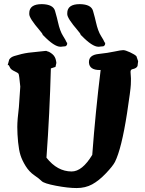

<svg xmlns="http://www.w3.org/2000/svg" viewBox="-20 -907 707 938"><path d="M370.1 -886.8Q425.8 -885.9 434.6 -853.3Q445.3 -815.5 448.7 -799Q458.5 -755.1 473.1 -732.1Q487.8 -709 490.7 -700.3L493.7 -697.7V-693.4Q493.7 -685.1 484.9 -680.8L469.7 -679.5L463.9 -678.6H460.9Q430.7 -678.6 377.4 -733.8L374 -736.4V-738.6Q374 -741.2 359.9 -758.1Q308.6 -817.7 308.6 -837.6V-838.1V-842.9Q308.6 -886.8 370.1 -886.8ZM184.6 -886.8Q240.2 -885.9 249 -853.3Q259.8 -815.5 263.2 -799Q272.9 -755.1 287.6 -732.1Q302.2 -709 305.2 -700.3L308.1 -697.7V-693.4Q308.1 -685.1 299.3 -680.8L284.2 -679.5L278.3 -678.6H275.4Q245.1 -678.6 191.9 -733.8L188.5 -736.4V-738.6Q188.5 -741.2 174.3 -758.1Q123 -817.7 123 -837.6V-838.1V-842.9Q123 -886.8 184.6 -886.8ZM207 -136.7Q259.8 -69.3 330.1 -69.3Q381.8 -69.3 430.7 -150.4Q446.3 -358.9 471.7 -565.4L468.3 -564.9H467.3Q417 -564.9 414.6 -601.1V-604.5Q414.6 -638.2 461.2 -643.3Q507.8 -648.4 539.6 -655.3Q571.3 -662.1 581.8 -662.1Q592.3 -662.1 615.5 -651.4Q638.7 -640.6 646.5 -632.3L654.8 -607.9L651.9 -584.5Q646.5 -572.8 627.9 -569.3Q617.7 -567.4 617.7 -556.2V-555.7Q617.7 -546.4 619.1 -534.2Q620.1 -524.4 619.6 -512.7Q619.1 -503.9 619.1 -493.2Q618.2 -468.8 600.6 -353.5Q573.7 -180.2 541.5 -115.7Q531.2 -95.7 497.3 -60.1Q463.4 -24.4 430.2 -6.3Q397 11.7 354.7 11.7Q312.5 11.7 253.7 0.5Q194.8 -10.7 183.3 -22.5Q171.9 -34.2 147.2 -51Q122.6 -67.9 105.2 -95.9Q87.9 -124 80.1 -148.7Q72.3 -173.3 68.4 -212.6Q64.5 -252 64.5 -286.6Q64.5 -321.3 72.3 -383.8L79.1 -483.9Q73.7 -541 70.8 -546.1Q67.9 -551.3 51.3 -558.8Q34.7 -566.4 29.8 -575Q24.9 -583.5 22.5 -588.9H17.6L24.9 -615.7Q32.2 -627.9 49.8 -633.3Q86.9 -645 119.1 -649.4L201.7 -658.2H207.5L209.5 -656.7Q221.2 -654.8 235.8 -642.6Q250.5 -630.4 253.9 -609.4L255.4 -599.6L251 -580.1L228.5 -572.8Q222.7 -353 207 -136.7Z"/></svg>

Font: Drukaatie burti
Style: Bold
Weight: 700
Version: Version 0.14